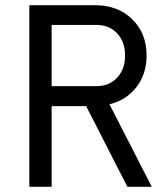

<svg xmlns="http://www.w3.org/2000/svg" viewBox="-20 -720 640 740"><path d="M179 -624V-388H351Q401 -388 431.5 -420.5Q462 -453 462 -506Q462 -559 431.5 -591.5Q401 -624 351 -624ZM179 0H93V-700H346Q434 -700 489.5 -646Q545 -592 545 -506Q545 -435 506 -384.5Q467 -334 402 -318L565 0H471L312 -311H179Z"/></svg>

Font: CommitMono
Style: 450Regular
Weight: 450
Designer: Eigil Nikolajsen
Foundry: Eigil Nikolajsen
Version: Version 1.002